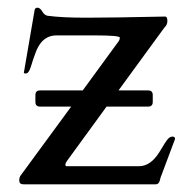

<svg xmlns="http://www.w3.org/2000/svg" viewBox="-20 -479 487 499"><path d="M153 -47H341Q372 -47 395 -85Q411 -112 416.5 -118Q422 -124 428.5 -124Q435 -124 435 -118L399 -22Q398 -21 395.5 -10.5Q393 0 385 0H41Q30 0 30 -10Q30 -17 33 -22L165 -202H84Q72 -202 72 -214V-232Q72 -244 84 -244H195L279 -359Q284 -366 287.5 -370.5Q291 -375 291.5 -381Q292 -387 227 -387H127Q87 -387 71 -338Q66 -325 60.5 -306.5Q55 -288 47 -288Q42 -288 42 -290L70 -453Q71 -459 77.5 -459Q84 -459 90 -449Q96 -439 104 -438Q141 -433 204.5 -433Q268 -433 410 -436Q415 -435 415 -424.5Q415 -414 407 -407L288 -244H365Q377 -244 377 -232V-214Q377 -202 365 -202H257L155 -62Q153 -59 151.5 -56.5Q150 -54 150 -50.5Q150 -47 153 -47Z"/></svg>

Font: Cardo
Style: Regular
Weight: 400
Designer: David J. Perry
Foundry: David J. Perry
Version: Version 1.0451